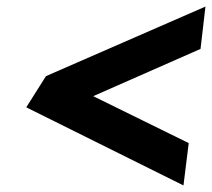

<svg xmlns="http://www.w3.org/2000/svg" viewBox="-20 -642 646 585"><path d="M539 -77 555 -206 264 -349 591 -493 606 -622 120 -410 60 -315Z"/></svg>

Font: Bluebird
Style: SfBdObl
Weight: 700
Designer: Jasper
Foundry: Cannot Into Space Fonts
Version: Version 0.98